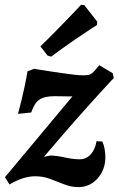

<svg xmlns="http://www.w3.org/2000/svg" viewBox="-29 -755 486 787"><path d="M44.7 -288.3Q44.7 -288.3 48.9 -304Q53.1 -319.7 59.5 -345.7Q65.9 -371.6 72.3 -402.2Q78.7 -432.8 83.6 -462.6L110.7 -473Q110.7 -473 126.6 -470.3Q142.6 -467.6 167.8 -463.8Q193.1 -460.1 221 -455.9Q248.9 -451.7 273.9 -448.9Q298.9 -446.2 313.1 -446.2Q330.7 -446.2 339.5 -449.8Q348.4 -453.5 357.5 -463.6L378 -487.7L432.8 -455L437.4 -435.5Q385.4 -379.5 333 -321.2Q280.5 -262.8 233.9 -208.9Q187.3 -155 150.9 -112.2L176.8 -117.4Q201.6 -117.4 236.2 -109.7Q270.9 -102.1 297.6 -102.1Q323.8 -102.1 342.4 -121.8Q360.9 -141.4 366.6 -176.1L390.4 -175Q396.8 -161.5 399.8 -144.2Q402.9 -126.9 402.9 -109.9Q402.9 -76.1 388.2 -48.3Q373.5 -20.5 348.8 -4.3Q324.1 12 293.3 12Q263.3 12 234.5 0.7Q205.8 -10.5 176.9 -21.5Q148 -32.5 115.1 -32.5Q90.8 -32.5 63.4 -23.7Q36 -14.8 10 1.1L-8.7 -28.6L267.7 -359.7L193.7 -360.7Q152.4 -360.7 131.9 -346.2Q111.5 -331.8 99 -293.9ZM368.3 -652.4Q368.3 -652.4 340.6 -634.6Q313 -616.7 270.2 -587.2Q227.4 -557.6 180.9 -522.8L166.1 -527.1L136.6 -565Q167.2 -594.4 196.9 -624.7Q226.5 -655 250.5 -679.8Q274.6 -704.6 288.9 -719.9Q303.3 -735.3 303.3 -735.3L316.4 -734.2L369.7 -666.1Z"/></svg>

Font: Alegreya
Style: Italic
Weight: 400
Italic angle: -7°
Designer: Juan Pablo del Peral
Foundry: Huerta Tipografica
Version: Version 2.009